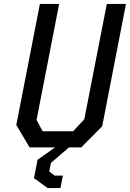

<svg xmlns="http://www.w3.org/2000/svg" viewBox="-20 -750 661 977"><path d="M130.5 0H260.5L171 63L153 156.5L222.5 207H287.5L300 143.5H257.5L230.5 122.5L239 79L331 0H393.5L500 -107.5L621 -730H523.5L409 -143L352 -82H197L166 -139.5L281 -730H183L63 -114Z"/></svg>

Font: Monaspace Krypton
Style: Italic
Weight: 400
Italic angle: -11°
Designer: Riley Cran & the Lettermatic Team
Foundry: Lettermatic
Version: Version 1.101 (Monaspace Krypton)